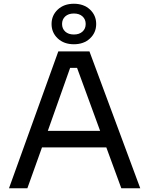

<svg xmlns="http://www.w3.org/2000/svg" viewBox="-20 -1004 796 1024"><path d="M291 -730H457L728 0H627L547 -218H204L126 0H28ZM514 -306 391 -642H354L235 -306ZM255 -876Q255 -922 288 -953Q321 -984 374 -984Q427 -984 460 -953Q493 -922 493 -876Q493 -830 460 -799Q427 -768 374 -768Q321 -768 288 -799Q255 -830 255 -876ZM437 -876Q437 -901 420 -916.5Q403 -932 374 -932Q345 -932 328 -916.5Q311 -901 311 -876Q311 -851 328 -835.5Q345 -820 374 -820Q403 -820 420 -835.5Q437 -851 437 -876Z"/></svg>

Font: Sora-SIA
Style: Regular
Weight: 400
Designer: Jonathan Barnbrook, Julián Moncada
Foundry: Barnbrook Fonts
Version: Version 2.000